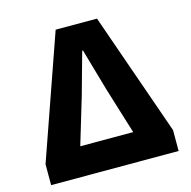

<svg xmlns="http://www.w3.org/2000/svg" viewBox="-108 -853 957 960"><g transform="rotate(-15 370.0 -372.5)"><path d="M40 0H700V-108L477 -745H263L40 -108ZM231 -150 303 -390 364 -609H368L431 -390L505 -150Z"/></g></svg>

Font: Source Han Sans HK Heavy
Style: Regular
Weight: 900
Designer: Ryoko NISHIZUKA 西塚涼子 (kana, bopomofo & ideographs); Paul D. Hunt (Latin, Greek & Cyrillic); Sandoll Communications 산돌커뮤니
Foundry: Adobe
Version: Version 2.000;hotconv 1.0.107;makeotfexe 2.5.65593